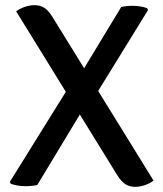

<svg xmlns="http://www.w3.org/2000/svg" viewBox="-20 -710 627 737"><path d="M41.9 -666.7Q58.3 -678.2 77 -684.2Q95.8 -690.2 112.4 -690.2Q132.6 -690.2 148.5 -680.9Q164.4 -671.6 179.5 -647.9L569.5 -16.6Q553.1 -4.8 534.4 1.2Q515.6 7.2 499 7.2Q478.8 7.2 462.8 -2.1Q446.7 -11.4 431.4 -35.5ZM445.2 -683Q452.3 -685 464.5 -686.4Q476.7 -687.7 489.5 -687.7Q505.4 -687.7 520.5 -685Q535.5 -682.3 544.9 -678.4L548.2 -671.4L341.4 -335.8L297.6 -288.9L123.2 0Q115.8 2 102.8 3.4Q89.9 4.7 77.4 4.7Q61.5 4.7 46.3 2Q31.1 -0.7 21.2 -4.9L17.8 -12L248.8 -383.5L292.5 -430.9Z"/></svg>

Font: Signika SC
Style: Regular
Weight: 300
Designer: Anna Giedryś
Foundry: Anna Giedryś
Version: Version 2.000